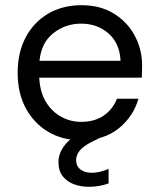

<svg xmlns="http://www.w3.org/2000/svg" viewBox="-20 -528 609 739"><path d="M292 12Q221 12 166 -20.5Q111 -53 79.5 -111Q48 -169 48 -248Q48 -326 79 -384.5Q110 -443 165.5 -475.5Q221 -508 294 -508Q366 -508 418.5 -475.5Q471 -443 499 -390Q527 -337 527 -276Q527 -265 526.5 -254Q526 -243 526 -229H131Q134 -172 157.5 -134.5Q181 -97 216.5 -78Q252 -59 292 -59Q344 -59 379 -83Q414 -107 430 -148H513Q493 -79 436.5 -33.5Q380 12 292 12ZM292 -437Q232 -437 185.5 -400.5Q139 -364 132 -294H444Q441 -361 398 -399Q355 -437 292 -437ZM323 191Q292 191 265.5 181.5Q239 172 222 151Q205 130 205 96Q205 61 230.5 29Q256 -3 321 -32L373 -55L395 -12L337 16Q301 34 287 51.5Q273 69 273 88Q273 111 289.5 124Q306 137 333 137Q363 137 398 122V178Q361 191 323 191Z"/></svg>

Font: DeepMind Sans
Style: Regular
Weight: 400
Designer: Jonny Pinhorn / Modifications: Colophon Foundry
Foundry: Colophon Foundry
Version: Version 1.002; ttfautohint (v1.8.2)